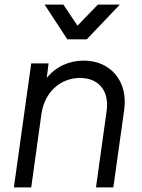

<svg xmlns="http://www.w3.org/2000/svg" viewBox="-20 -810 614 830"><path d="M40 0H115L159 -317C173 -413 242 -473 326 -473C406 -473 453 -418 441 -331L395 0H470L517 -336C534 -460 457 -548 342 -548C278 -548 220 -521 182 -473L190 -536H115ZM173 -790 271 -640H355L498 -790H403L315 -699L254 -790Z"/></svg>

Font: Mluvka
Style: Italic
Weight: 400
Italic angle: -8°
Designer: Modified by Jiří Krblich, Original typeface by Gumpita Rahayu
Foundry: Gumpita Rahayu & Jiří Krblich
Version: Version 2.000;Glyphs 3.1.1 (3134)